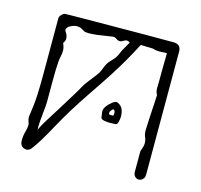

<svg xmlns="http://www.w3.org/2000/svg" viewBox="-74 -530 639 610"><g transform="rotate(15 245.0 -225.0)"><path d="M431 0Q424 0 418.5 -5.5Q413 -11 413 -21V-85Q413 -90 415 -94.5Q417 -99 418 -103Q419 -107 419.5 -110Q420 -113 420 -116Q420 -127 416 -135.5Q412 -144 412 -157Q412 -165 413 -182.5Q414 -200 415 -219.5Q416 -239 417 -254.5Q418 -270 418 -274Q412 -285 412.5 -297Q413 -309 413 -319Q413 -326 413 -347Q413 -368 414 -410Q414 -412 398 -410.5Q382 -409 369 -413Q368 -414 358.5 -414Q349 -414 340 -414.5Q331 -415 329 -415Q328 -415 327 -415Q312 -386 296 -358Q280 -330 259 -297.5Q238 -265 208 -221Q162 -153 130 -94Q98 -35 78 -9Q67 5 52 -2Q40 -7 40 -26Q40 -31 41 -39Q42 -47 43 -50Q45 -55 47 -66Q49 -77 47 -83Q45 -87 43.5 -94.5Q42 -102 43 -105Q49 -143 50.5 -174Q52 -205 52 -239V-429Q52 -435 58.5 -441.5Q65 -448 70 -448Q72 -448 97.5 -448.5Q123 -449 162 -449Q201 -449 245 -449.5Q289 -450 328.5 -450Q368 -450 394.5 -450Q421 -450 425 -450Q450 -450 450 -426V-22Q450 -11 444 -5.5Q438 0 431 0ZM86 -164Q86 -153 84 -135Q82 -117 80.5 -99Q79 -81 80 -70Q86 -84 100.5 -107Q115 -130 131.5 -156.5Q148 -183 162 -206Q176 -229 183 -242Q187 -249 196.5 -261Q206 -273 215.5 -285.5Q225 -298 227 -304Q235 -327 242.5 -335.5Q250 -344 257.5 -352Q265 -360 273 -381Q274 -382 279.5 -392.5Q285 -403 291 -413Q286 -417 281 -417Q277 -417 273.5 -415Q270 -413 266 -411Q262 -409 260 -409Q253 -409 246.5 -414Q240 -419 232 -417Q229 -417 215.5 -414.5Q202 -412 185.5 -410Q169 -408 157 -408Q144 -408 141 -411Q137 -413 131 -416.5Q125 -420 116 -420Q111 -420 104.5 -418Q98 -416 90 -411Q86 -408 84 -403Q82 -398 86 -393Q93 -383 93 -373Q93 -365 87 -357Q93 -344 93 -333Q93 -324 91 -315.5Q89 -307 88 -297Q87 -286 86.5 -268.5Q86 -251 86 -230ZM314 -151Q310 -151 299 -150.5Q288 -150 278 -152Q268 -154 266 -159Q265 -167 263.5 -177Q262 -187 270 -197Q274 -204 286 -213.5Q298 -223 305 -218Q325 -209 325 -178Q325 -171 322.5 -161Q320 -151 314 -151ZM299 -175Q301 -175 301.5 -178Q302 -181 302 -183Q302 -191 298 -194Q296 -196 292.5 -192.5Q289 -189 288 -187Q286 -185 286 -182.5Q286 -180 286 -177Q287 -175 292.5 -175Q298 -175 299 -175Z"/></g></svg>

Font: Sankofa Display
Style: Regular
Weight: 400
Designer: Batsirai Madzonga
Foundry: Batsirai Madzonga
Version: Version 1.000; ttfautohint (v1.8.4.7-5d5b)